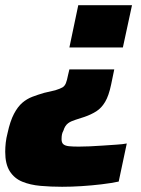

<svg xmlns="http://www.w3.org/2000/svg" viewBox="-28 -530 541 736"><path d="M210 186Q167 186 127.5 182.5Q88 179 57.5 166.5Q27 154 9.5 126.5Q-8 99 -8 52Q-8 35 -6 17Q-4 -1 1 -20Q11 -66 25.5 -93.5Q40 -121 57.5 -136Q75 -151 96 -159Q117 -167 141 -174L184 -184Q203 -190 211.5 -195Q220 -200 224.5 -211Q229 -222 233 -243L238 -264H410L398 -206Q389 -163 375 -139.5Q361 -116 341.5 -103.5Q322 -91 296 -82L262 -71Q253 -68 246 -65Q239 -62 233 -57.5Q227 -53 222.5 -46Q218 -39 215 -29Q211 -22 209.5 -14.5Q208 -7 208 4Q208 17 215 23Q222 29 236.5 30.5Q251 32 274 32Q291 32 315.5 31Q340 30 367 28Q394 26 418.5 24.5Q443 23 458 20L427 166Q399 172 361.5 176.5Q324 181 285 183.5Q246 186 210 186ZM238 -348 272 -510H478L443 -348Z"/></svg>

Font: Saira SemiExpanded ExtraBold
Style: Italic
Weight: 800
Width: 6
Italic angle: -12°
Designer: Hector Gatti with collaboration of the Omnibus-Type team
Foundry: Omnibus-Type
Version: Version 1.101